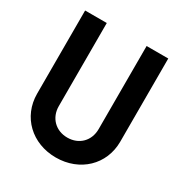

<svg xmlns="http://www.w3.org/2000/svg" viewBox="-166 -825 912 960"><g transform="rotate(30 290.0 -345.0)"><path d="M530 -700H405V-220C405 -153 358 -105 290 -105C223 -105 175 -153 175 -220V-700H50V-220C50 -87 152 10 290 10C428 10 530 -87 530 -220Z"/></g></svg>

Font: CommitMono-dimboump
Style: Bold
Weight: 700
Monospace: yes
Designer: Eigil Nikolajsen
Foundry: Eigil Nikolajsen
Version: Version 1.143